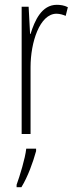

<svg xmlns="http://www.w3.org/2000/svg" viewBox="-20 -557 311 798"><path d="M216 -537C153 -537 124 -471 107 -416H105L99 -529H70V0H107V-278C107 -381 145 -500 215 -500C229 -500 244 -495 253 -491L262 -527C247 -535 230 -537 216 -537ZM130 71V61H89C85 101 62 175 49 211V221H69C96 177 117 118 130 71Z"/></svg>

Font: Noto Sans Thai Looped ExtraCondensed ExtraLight
Style: Regular
Weight: 200
Width: 2
Designer: Sasikarn Vongin, Ben Mitchell
Foundry: The Fontpad Ltd
Version: Version 1.001